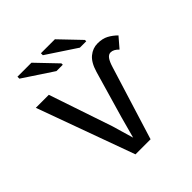

<svg xmlns="http://www.w3.org/2000/svg" viewBox="-190 -844 981 981"><g transform="rotate(-45 300.5 -353.5)"><path d="M496.1 -538.1Q531.2 -538.1 555.4 -525.1Q579.6 -512.2 600.6 -491.2L553.2 -436Q532.2 -458.5 510.7 -458.5Q496.1 -458.5 485.1 -443.8Q474.1 -429.2 464.4 -397L341.3 0H232.4L40.5 -528.3H134.3L250.5 -184.6Q256.8 -165 284.2 -68.8L315.4 -183.6L389.2 -438.5Q404.8 -491.7 433.1 -514.9Q461.4 -538.1 496.1 -538.1ZM417 -586.4 255.9 -692.9V-707H356.9L462.9 -596.2V-586.4ZM247.6 -586.4 86.4 -692.9V-707H187.5L293.5 -596.2V-586.4Z"/></g></svg>

Font: Liberation Mono
Style: Regular
Weight: 400
Monospace: yes
Designer: Steve Matteson
Foundry: Ascender Corporation
Version: Version 2.1.5